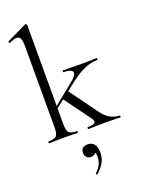

<svg xmlns="http://www.w3.org/2000/svg" viewBox="-182 -804 855 1160"><g transform="rotate(-20 245.5 -224.5)"><path d="M25.8 0Q23 0 23 -6Q23 -12 25.8 -12Q64.8 -12 76.7 -25.3Q88.6 -38.6 88.6 -81V-597.8Q88.6 -633.4 81.8 -649.7Q75 -666 57.2 -666Q41.6 -666 11.2 -651.8Q7.4 -650 4.8 -656Q2.2 -662 5.8 -663L131 -724Q134 -725 136 -725Q138.6 -725 141.7 -722.5Q144.8 -720 144.8 -716.8V-81Q144.8 -38.6 156.7 -25.3Q168.6 -12 208.4 -12Q210.8 -12 210.8 -6Q210.8 0 208.4 0Q190 0 166.9 -1Q143.8 -2 117.2 -2Q91.4 -2 67.4 -1Q43.4 0 25.8 0ZM277 0Q274.8 0 274.8 -6Q274.8 -12 277 -12Q312.8 -12 323 -21.6Q333.2 -31.2 317.8 -53L191.2 -225.6L237.6 -260L368 -81Q395.4 -42.4 424.7 -27.2Q454 -12 483.4 -12Q485.6 -12 485.6 -6Q485.6 0 483.4 0Q465 0 441.8 -1Q418.6 -2 392 -2Q354.4 -2 327.3 -1Q300.2 0 277 0ZM127.2 -167.4 122.8 -178.6 279.4 -305.4Q317.8 -336.2 310.5 -355.1Q303.2 -374 253.8 -374Q251 -374 251 -380Q251 -386 253.8 -386Q278.2 -386 302.7 -385Q327.2 -384 368.2 -384Q406 -384 428.5 -385Q451 -386 471.4 -386Q473.6 -386 473.6 -380Q473.6 -374 471.4 -374Q448 -374 419.9 -366.7Q391.8 -359.4 361.4 -343.3Q331 -327.2 299 -302ZM236 275Q232 277 228.5 273.3Q225 269.6 228.2 267.4Q250.2 247 261.2 224.5Q272.2 202 272.2 178Q272.2 155.8 266 147.6Q259.8 139.4 250.6 135.2L268.8 129Q271.4 146.4 261.5 155.2Q251.6 164 235.6 164Q217.8 164 207.4 153.2Q197 142.4 197 124.6Q197 102.8 209.8 93.9Q222.6 85 240.4 85Q268.2 85 282.5 103.9Q296.8 122.8 296.8 158Q296.8 193.6 280.4 221.6Q264 249.6 236 275Z"/></g></svg>

Font: Cormorant Garamond Light
Style: Regular
Weight: 300
Designer: Christian Thalmann (Catharsis Fonts)
Foundry: Catharsis Fonts
Version: Version 4.001